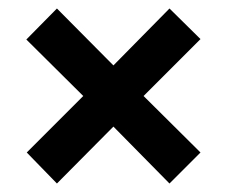

<svg xmlns="http://www.w3.org/2000/svg" viewBox="-20 -549 537 452"><path d="M247 -251 114 -117 43 -190 176 -323 42 -456 114 -529 247 -395 379 -529 452 -457 318 -323 452 -190 379 -117Z"/></svg>

Font: Noto Sans Gurmukhi Condensed
Style: Bold
Weight: 700
Width: 3
Designer: Jelle Bosma - Monotype Design Team
Foundry: Monotype Imaging Inc.
Version: Version 2.004; ttfautohint (v1.8.4.7-5d5b)